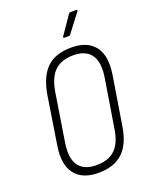

<svg xmlns="http://www.w3.org/2000/svg" viewBox="-156 -922 793 1013"><g transform="rotate(-20 240.5 -416.0)"><path d="M218 8Q129 8 87.5 -45.5Q46 -99 62 -200L105 -474Q122 -571 170.5 -617Q219 -663 308 -663Q397 -663 438.5 -610Q480 -557 464 -454L420 -181Q405 -84 355.5 -38Q306 8 218 8ZM222 -34Q289 -34 326.5 -69Q364 -104 376 -182L420 -454Q433 -539 402.5 -580Q372 -621 304 -621Q237 -621 199.5 -585.5Q162 -550 149 -472L106 -201Q93 -116 123.5 -75Q154 -34 222 -34ZM291 -724Q288 -724 287 -726Q286 -728 288 -732L358 -834Q363 -840 368 -840H401Q405 -840 406 -837.5Q407 -835 405 -832L327 -730Q325 -726 322.5 -725Q320 -724 316 -724Z"/></g></svg>

Font: Sofia Sans Condensed Light
Style: Italic
Weight: 300
Italic angle: -9°
Version: Version 4.100